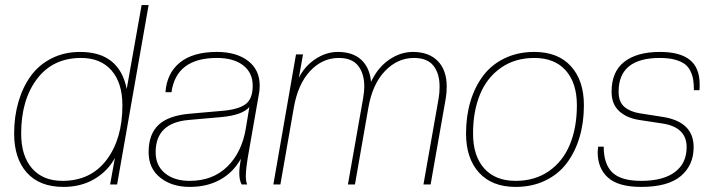

<svg xmlns="http://www.w3.org/2000/svg" viewBox="-20 -732 2831 762"><path d="M231.9 9.8Q137.2 9.8 86.7 -46.6Q36.1 -103 36.1 -202.1Q36.1 -270 53.5 -328.9Q70.8 -387.7 103 -431.6Q135.3 -475.6 185.5 -500.7Q235.8 -525.9 297.9 -525.9Q453.6 -525.9 482.9 -378.9L542 -711.9H569.8L444.8 0H417L436 -105Q407.7 -52.7 354.7 -21.5Q301.8 9.8 231.9 9.8ZM228 -14.2Q339.8 -14.2 402.8 -97.2Q465.8 -180.2 465.8 -314Q465.8 -402.8 422.6 -452.4Q379.4 -502 301.8 -502Q189.9 -502 127 -418.9Q64 -335.9 64 -202.1Q64 -113.3 107.2 -63.7Q150.4 -14.2 228 -14.2Z M732.9 9.8Q662.1 9.8 616 -26.9Q569.8 -63.5 569.8 -127.9Q569.8 -199.2 609.1 -236.3Q648.4 -273.4 733.9 -280.8L860.8 -292Q923.3 -296.9 953.1 -317.4Q982.9 -337.9 982.9 -392.1Q982.9 -443.4 945.1 -472.7Q907.2 -502 840.8 -502Q679.7 -502 660.6 -366.2H636.7Q642.1 -441.9 694.1 -483.9Q746.1 -525.9 840.8 -525.9Q918 -525.9 964.4 -490.5Q1010.7 -455.1 1010.7 -392.1Q1010.7 -379.9 1008.8 -366.2L967.8 -131.8Q955.6 -64.9 955.6 -33.2Q955.6 -12.7 960.9 0H939Q929.7 -16.6 929.7 -44.9Q929.7 -67.9 936 -102.1Q906.2 -48.3 854.5 -19.3Q802.7 9.8 732.9 9.8ZM732.9 -14.2Q824.2 -14.2 882.1 -70.8Q939.9 -127.4 955.6 -222.2L969.7 -307.1Q940.9 -274.4 856 -267.1L729 -255.9Q597.7 -244.6 597.7 -127.9Q597.7 -75.2 634.5 -44.7Q671.4 -14.2 732.9 -14.2Z M1689 0H1660.6L1720.7 -340.8Q1724.6 -362.3 1724.6 -388.2Q1724.6 -440.4 1700.2 -471.2Q1675.8 -502 1623 -502Q1557.6 -502 1507.8 -450Q1458 -397.9 1441.9 -304.2L1388.7 0H1360.8L1420.9 -340.8Q1425.8 -369.1 1425.8 -388.2Q1425.8 -439.9 1401.4 -470.9Q1377 -502 1324.7 -502Q1259.3 -502 1210.7 -450Q1162.1 -397.9 1146 -304.2L1092.8 0H1064.9L1154.8 -516.1H1182.6L1166 -422.9Q1188.5 -468.8 1231.2 -497.3Q1273.9 -525.9 1320.8 -525.9Q1379.9 -525.9 1413.6 -494.9Q1447.3 -463.9 1452.6 -407.2Q1479 -463.9 1524.2 -494.9Q1569.3 -525.9 1618.7 -525.9Q1682.1 -525.9 1717.5 -489.7Q1752.9 -453.6 1752.9 -388.2Q1752.9 -363.8 1749 -340.8Z M2026.4 -14.2Q2103 -14.2 2158.7 -53Q2214.4 -91.8 2241.9 -158.9Q2269.5 -226.1 2269.5 -314Q2269.5 -402.8 2225.3 -452.4Q2181.2 -502 2100.6 -502Q2023.9 -502 1968.3 -463.1Q1912.6 -424.3 1885 -357.2Q1857.4 -290 1857.4 -202.1Q1857.4 -113.3 1901.6 -63.7Q1945.8 -14.2 2026.4 -14.2ZM2026.4 9.8Q1932.6 9.8 1881.1 -46.9Q1829.6 -103.5 1829.6 -202.1Q1829.6 -270.5 1846.9 -328.9Q1864.3 -387.2 1897.5 -431.4Q1930.7 -475.6 1982.9 -500.7Q2035.2 -525.9 2100.6 -525.9Q2194.3 -525.9 2245.8 -469.2Q2297.4 -412.6 2297.4 -314Q2297.4 -245.6 2280 -187.3Q2262.7 -128.9 2229.5 -84.7Q2196.3 -40.5 2144 -15.4Q2091.8 9.8 2026.4 9.8Z M2524.9 9.8Q2434.1 9.8 2393.1 -27.1Q2352.1 -64 2352.1 -127Q2352.1 -134.3 2354 -149.9H2376Q2376 -80.6 2410.4 -47.4Q2444.8 -14.2 2524.9 -14.2Q2611.8 -14.2 2658.4 -49.1Q2705.1 -84 2705.1 -147.9Q2705.1 -228 2606.9 -242.2L2517.1 -255.9Q2467.8 -263.2 2437.5 -290.8Q2407.2 -318.4 2407.2 -368.2Q2407.2 -447.3 2457.5 -486.6Q2507.8 -525.9 2599.1 -525.9Q2678.7 -525.9 2717.8 -494.4Q2756.8 -462.9 2756.8 -397Q2756.8 -381.8 2755.9 -374H2733.9Q2733.9 -397.9 2731.2 -415.3Q2728.5 -432.6 2720.2 -450Q2711.9 -467.3 2697.3 -478Q2682.6 -488.8 2658 -495.4Q2633.3 -502 2599.1 -502Q2435.1 -502 2435.1 -368.2Q2435.1 -327.1 2458.3 -307.6Q2481.4 -288.1 2520 -282.2L2609.9 -268.1Q2732.9 -249 2732.9 -147.9Q2732.9 -76.2 2681.9 -33.2Q2630.9 9.8 2524.9 9.8Z"/></svg>

Font: Creato Display Thin
Style: Italic
Weight: 265
Italic angle: -10°
Version: Version 1.000